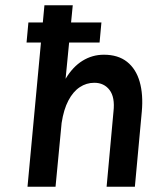

<svg xmlns="http://www.w3.org/2000/svg" viewBox="-20 -706 601 726"><path d="M80.4 -545.2 87.4 -621.1H363.5L356.5 -545.2ZM84 0 148 -686H255.1L228 -408Q255.1 -453.4 292 -476.2Q329 -499.1 372.7 -499.1Q426.7 -499.1 460.5 -472.2Q494.2 -445.4 508.1 -397.1Q522 -348.7 516.2 -284L490 0H383.1L409.1 -284Q415.2 -338.1 394.4 -365.5Q373.6 -393 336.5 -393Q306.6 -393 281.5 -376.3Q256.3 -359.6 238.6 -325.9Q220.8 -292.2 213 -241L190 0Z"/></svg>

Font: Karla
Style: Italic
Weight: 400
Italic angle: -8°
Designer: Jonathan Pinhorn
Version: Version 2.004;gftools[0.9.33]